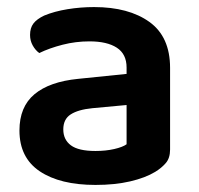

<svg xmlns="http://www.w3.org/2000/svg" viewBox="-20 -508 562 543"><path d="M250 -81Q279 -81 303 -86.5Q327 -92 338 -100V-211L241 -202Q201 -198 180 -184.5Q159 -171 159 -142Q159 -113 180.5 -97Q202 -81 250 -81ZM246 -488Q344 -488 402.5 -446Q461 -404 461 -316V-85Q461 -61 449 -47Q437 -33 419 -22Q391 -5 348 5Q305 15 250 15Q150 15 92.5 -23.5Q35 -62 35 -139Q35 -206 77.5 -241.5Q120 -277 201 -285L338 -299V-317Q338 -355 310.5 -373Q283 -391 233 -391Q194 -391 157 -381.5Q120 -372 91 -358Q80 -366 72.5 -379.5Q65 -393 65 -409Q65 -429 74.5 -441.5Q84 -454 105 -464Q134 -476 171 -482Q208 -488 246 -488Z"/></svg>

Font: Baloo Bhaina 2 SemiBold
Style: Regular
Weight: 600
Designer: Yesha Goshar, Manish Minz, Shuchita Grover and Ek Type
Foundry: Ek Type
Version: Version 1.640;hotconv 1.0.111;makeotfexe 2.5.65597; ttfautoh